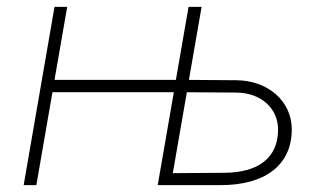

<svg xmlns="http://www.w3.org/2000/svg" viewBox="-20 -540 932 560"><path d="M530 -520 493 -307H139L176 -520H139L49 0H86L133 -271H487L440 0H623C753 0 831 -58 831 -163C831 -245 761 -306 668 -306L531 -307L568 -520ZM484 -35 525 -271 668 -270C740 -270 791 -225 791 -162C791 -80 734 -36 632 -36Z"/></svg>

Font: Fixel Display ExtraLight
Style: Italic
Weight: 200
Italic angle: -10°
Designer: AlfaBravo + MacPaw
Foundry: Kyrylo Tkachov, Marchela Mozhyna, Serhii Makarenko, Maria Weinstein, Zakhar Kryvoshyya
Version: Version 1.210;Glyphs 3.2 (3217)